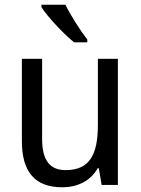

<svg xmlns="http://www.w3.org/2000/svg" viewBox="-20 -786 599 816"><path d="M258 -766H156V-756C180 -717 251 -641 295 -606H351V-618C322 -655 280 -721 258 -766ZM481 -536H396V-255C396 -129 361 -63 259 -63C191 -63 159 -106 159 -195V-536H73V-186C73 -56 128 10 245 10C307 10 365 -16 395 -71H400L412 0H481Z"/></svg>

Font: Noto Sans Arabic UI SmCn
Style: Regular
Weight: 400
Width: 4
Designer: Monotype Design Team, Nadine Chahine and Nizar Qandah
Foundry: Monotype Imaging Inc.
Version: Version 2.010